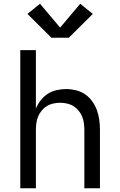

<svg xmlns="http://www.w3.org/2000/svg" viewBox="-20 -1002 640 1022"><path d="M88 0V-735H171V-424Q181 -448 197 -468.5Q213 -489 234 -502.5Q255 -516 280.5 -522Q306 -528 332 -528Q358 -528 384.5 -521.5Q411 -515 433 -500Q455 -485 471 -462.5Q487 -440 496 -415Q505 -390 508.5 -363.5Q512 -337 512 -310V0H429V-310Q429 -328 426.5 -346.5Q424 -365 417 -382Q410 -399 398 -413.5Q386 -428 370.5 -437.5Q355 -447 336.5 -451Q318 -455 300 -455Q282 -455 263.5 -451Q245 -447 229.5 -437.5Q214 -428 202 -413.5Q190 -399 183 -382Q176 -365 173.5 -346.5Q171 -328 171 -310V0ZM346 -801H254L126 -928L193 -982L300 -855L407 -982L474 -928Z"/></svg>

Font: Iosevka Custom Extended
Style: Regular
Weight: 400
Width: 7
Monospace: yes
Designer: Belleve Invis
Foundry: Belleve Invis
Version: Version 11.2.4; ttfautohint (v1.8.4)